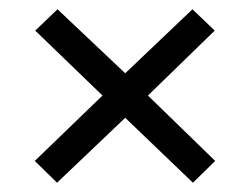

<svg xmlns="http://www.w3.org/2000/svg" viewBox="-20 -461 539 414"><path d="M444 -114 396 -67 250 -207 103 -67 55 -114 201 -255 56 -395 104 -441 250 -303 395 -441 443 -395 299 -255Z"/></svg>

Font: GFS Didot
Style: Bold Italic
Weight: 700
Italic angle: -12°
Designer: Designed by Takis Katsoulidis and George D. Matthiopoulos.
Foundry: Designed by Takis Katsoulidis and George D. Matthiopoulos.
Version: Version 1.0